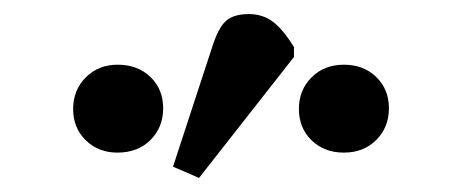

<svg xmlns="http://www.w3.org/2000/svg" viewBox="-20 -837 657 273"><path d="M263 -584 226 -600 281 -768Q290 -797 301 -807Q312 -817 334 -817Q353 -817 367.5 -806.5Q382 -796 398 -770V-756ZM147 -620Q120 -620 102 -637.5Q84 -655 84 -682Q84 -709 102 -727Q120 -745 147 -745Q176 -745 194 -727.5Q212 -710 212 -683Q212 -656 194 -638Q176 -620 147 -620ZM469 -620Q441 -620 423 -637.5Q405 -655 405 -682Q405 -709 423 -727Q441 -745 469 -745Q497 -745 515 -727.5Q533 -710 533 -683Q533 -656 515 -638Q497 -620 469 -620Z"/></svg>

Font: Literata Variable Black
Style: Regular
Weight: 900
Designer: Latin by Veronika Burian and Jose Scaglione. Greek by Irene Vlachou. Cyrillic by Vera Evstafieva.
Foundry: TypeTogether
Version: Version 3.021